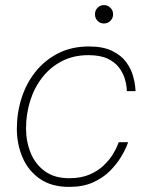

<svg xmlns="http://www.w3.org/2000/svg" viewBox="-20 -722 590 752"><path d="M387 -630Q372 -630 362 -640.5Q352 -651 352 -666Q352 -681 362 -691.5Q372 -702 387 -702Q402 -702 412.5 -691.5Q423 -681 423 -666Q423 -651 412.5 -640.5Q402 -630 387 -630ZM251 10Q181 10 135.5 -22Q90 -54 68 -106Q46 -158 46 -218Q46 -280 64.5 -338Q83 -396 119.5 -441.5Q156 -487 208.5 -513.5Q261 -540 328 -540Q384 -540 419.5 -522.5Q455 -505 474 -479Q493 -453 500.5 -426.5Q508 -400 509.5 -382.5Q511 -365 511 -365H477Q477 -365 476 -379Q475 -393 468.5 -414.5Q462 -436 446.5 -457Q431 -478 402 -492Q373 -506 326 -506Q268 -506 222.5 -482.5Q177 -459 145.5 -418.5Q114 -378 98 -326.5Q82 -275 82 -219Q82 -168 100 -123.5Q118 -79 155.5 -51.5Q193 -24 251 -24Q297 -24 330 -38Q363 -52 385.5 -73.5Q408 -95 421 -116Q434 -137 439.5 -151Q445 -165 445 -165H482Q482 -165 475 -147.5Q468 -130 452 -104Q436 -78 409.5 -51.5Q383 -25 344 -7.5Q305 10 251 10Z"/></svg>

Font: Be Vietnam Pro Thin
Style: Italic
Weight: 100
Italic angle: -12°
Designer: Lam Bao, Tony Le, Vietanh Nguyen
Foundry: Yellow Type Foundry
Version: Version 1.002; ttfautohint (v1.8.3)